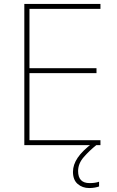

<svg xmlns="http://www.w3.org/2000/svg" viewBox="-20 -734 590 971"><path d="M488 0H103V-714H488V-689H129V-389H468V-364H129V-25H488ZM375 131Q375 192 433 192Q462 192 481 185V209Q473 212 460 214.5Q447 217 431 217Q397 217 373 196.5Q349 176 349 135Q349 99 373 63.5Q397 28 449 -11L467 0Q433 27 404 60Q375 93 375 131Z"/></svg>

Font: Noto Sans Devanagari Thin
Style: Regular
Weight: 100
Designer: Jelle Bosma - Monotype Design Team
Foundry: Monotype Imaging Inc.
Version: Version 2.004; ttfautohint (v1.8.4.7-5d5b)